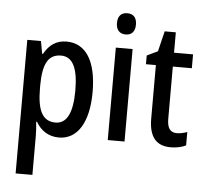

<svg xmlns="http://www.w3.org/2000/svg" viewBox="-63 -811 1186 1117"><g transform="rotate(5 530.5 -252.5)"><path d="M298 -550C239 -550 198 -522 167 -467H162L149 -540H69V240H167V10C167 -11 165 -40 162 -70H167C195 -21 240 10 301 10C408 10 474 -91 474 -270C474 -454 409 -550 298 -550ZM273 -466C343 -466 373 -398 373 -270C373 -142 341 -75 274 -75C198 -75 167 -136 167 -266V-286C168 -410 199 -466 273 -466Z M636 -745C601 -745 580 -725 580 -683C580 -642 602 -621 636 -621C670 -621 691 -642 691 -683C691 -724 671 -745 636 -745ZM684 -540H586V0H684Z M983 -75C943 -75 926 -101 926 -154V-459H1037V-540H926V-659H861L832 -540L769 -510V-459H827V-147C827 -36 873 10 954 10C988 10 1020 3 1043 -9V-87C1024 -80 1003 -75 983 -75Z"/></g></svg>

Font: Noto Sans Thai Cond Med
Style: Regular
Weight: 500
Width: 3
Designer: Monotype Design Team
Foundry: Monotype Imaging Inc.
Version: Version 2.002